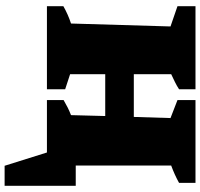

<svg xmlns="http://www.w3.org/2000/svg" viewBox="-38 -662 888 853"><g transform="rotate(90 406.5 -236.0)"><path d="M8 0V-73Q45 -94 85 -107L98 -549L8 -580V-660H377V-587Q362 -577 344.5 -568.5Q327 -560 310 -552V-386H500L505 -549L425 -580V-660H793V-587Q757 -567 716 -552V-128H806V188H717L658 0H425V-74Q442 -84 458 -92Q474 -100 492 -107L496 -259H310V-103L377 -81V0Z"/></g></svg>

Font: Piazzolla Black
Style: Regular
Weight: 900
Designer: Juan Pablo del Peral
Foundry: Huerta Tipografica
Version: Version 1.330